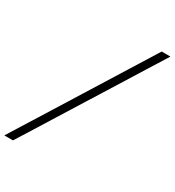

<svg xmlns="http://www.w3.org/2000/svg" viewBox="-321 -866 1095 1202"><g transform="rotate(30 226.0 -265.5)"><path d="M-100.6 208.5 490.2 -738.8H553.2L-38.1 208.5Z"/></g></svg>

Font: HK Grotesk Legacy
Style: Italic
Weight: 400
Italic angle: -13°
Designer: Alfredo Marco Pradil
Foundry: Hanken Design Co.
Version: Version 2.022;PS 002.022;hotconv 1.0.88;makeotf.lib2.5.64775